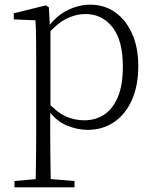

<svg xmlns="http://www.w3.org/2000/svg" viewBox="-20 -542 664 822"><path d="M42 260V233L154 223H175L299 233V260ZM132 260Q133 229 133.5 189.5Q134 150 134.5 108.5Q135 67 135 32V-278Q135 -330 134.5 -374Q134 -418 132 -455L39 -459V-485L176 -519L189 -511L194 -425L196 -420V-80L195 -71V32Q195 66 195.5 107.5Q196 149 196.5 189Q197 229 198 260ZM355 14Q312 14 266.5 -4.5Q221 -23 182 -75H169L181 -108Q222 -62 260 -44.5Q298 -27 342 -27Q387 -27 424 -50Q461 -73 483.5 -124Q506 -175 506 -257Q506 -369 461.5 -425.5Q417 -482 346 -482Q306 -482 265.5 -462.5Q225 -443 178 -389L169 -420H181Q221 -475 269.5 -498.5Q318 -522 366 -522Q427 -522 473 -489.5Q519 -457 545.5 -398Q572 -339 572 -259Q572 -175 544.5 -113.5Q517 -52 468 -19Q419 14 355 14Z"/></svg>

Font: Noto Serif KR
Style: Regular
Weight: 200
Designer: Ryoko NISHIZUKA 西塚涼子 (kana & ideographs); Frank Grießhammer (Latin, Greek & Cyrillic); Wenlong ZHANG 张文龙 (bopomofo); San
Foundry: Adobe
Version: Version 2.001;hotconv 1.1.0;makeotfexe 2.6.0